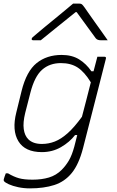

<svg xmlns="http://www.w3.org/2000/svg" viewBox="-26 -839 646 1059"><path d="M314 -536Q371 -536 410.5 -511.5Q450 -487 478 -446H490Q495 -466 500.5 -486Q506 -506 511 -526H550Q561 -526 558 -515Q536 -427 515.5 -348Q495 -269 475 -190Q455 -111 432 -22Q409 67 370 115Q331 163 273.5 181.5Q216 200 139 200Q105 200 74.5 193.5Q44 187 23 177.5Q2 168 -4 160Q-7 155 -5 149Q-3 142 -0.5 134.5Q2 127 6 117H18Q50 136 78.5 144Q107 152 154 152Q204 152 244 140Q284 128 314 98Q337 75 354 46Q371 17 384 -31Q393 -64 400 -94H388Q358 -55 310.5 -27.5Q263 0 205 0Q112 0 75.5 -60Q39 -120 64 -219L93 -337Q120 -446 176 -491Q232 -536 314 -536ZM130 -71Q156 -45 205 -45Q242 -45 276.5 -58.5Q311 -72 347.5 -104.5Q384 -137 426 -195Q438 -241 450 -287Q462 -333 475 -385Q440 -442 402.5 -466.5Q365 -491 310 -491Q248 -491 206.5 -454.5Q165 -418 142 -329L113 -216Q100 -163 105 -127Q110 -91 130 -71ZM377 -819H413Q421 -819 426 -815Q431 -811 441 -797Q447 -788 461.5 -767.5Q476 -747 495 -720Q514 -693 533.5 -666Q553 -639 568 -617H529Q511 -617 502 -628Q492 -642 464 -680Q436 -718 397 -772H391Q326 -720 280.5 -683Q235 -646 199 -617H157Q147 -617 149 -626Q150 -630 155 -634.5Q160 -639 178 -654Q194 -668 221.5 -690.5Q249 -713 279.5 -738Q310 -763 336.5 -785Q363 -807 377 -819Z"/></svg>

Font: Recursive Sn Lnr St Lt
Style: Italic
Weight: 300
Italic angle: -15°
Version: Version 1.079;hotconv 1.0.112;makeotfexe 2.5.65598; ttfautoh